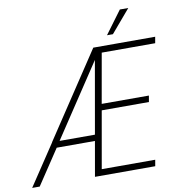

<svg xmlns="http://www.w3.org/2000/svg" viewBox="-117 -968 996 1054"><g transform="rotate(-10 381.5 -440.5)"><path d="M482 -665 433 -388H696L690 -353H427L371 -35H669L663 0H327L361 -194H148L19 0H-23L128 -227V-228L441 -700H786L780 -665ZM438 -632 170 -228H367ZM621 -881H668L560 -754H527Z"/></g></svg>

Font: Sarabun Thin
Style: Italic
Weight: 250
Italic angle: -10°
Designer: Suppakit Chalermlarp | Katatrad Co.,Ltd.
Foundry: Cadson Demak Co.,Ltd.
Version: Version 1.000; ttfautohint (v1.6)